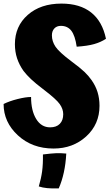

<svg xmlns="http://www.w3.org/2000/svg" viewBox="-25 -787 610 1069"><path d="M484 -342Q507 -310 518 -274.5Q529 -239 529 -198Q529 -95 455 -27.5Q381 40 273 40Q154 40 74.5 -33.5Q-5 -107 -5 -208Q27 -224 72.5 -235.5Q118 -247 148 -247Q148 -171 176.5 -124.5Q205 -78 254 -78Q289 -78 308 -97.5Q327 -117 327 -151Q327 -180 307.5 -207.5Q288 -235 221 -286Q171 -324 147 -347Q123 -370 106 -392Q82 -426 70 -462.5Q58 -499 58 -541Q58 -641 129.5 -704Q201 -767 317 -767Q420 -767 482.5 -717.5Q545 -668 565 -571Q536 -552 499 -541.5Q462 -531 402 -527Q393 -589 372 -616Q351 -643 314 -643Q291 -643 277.5 -628.5Q264 -614 264 -590Q264 -557 284 -527Q304 -497 372 -446Q422 -409 445 -387Q468 -365 484 -342ZM214 73Q262 67 287.5 66Q313 65 344 68Q341 124 330.5 172.5Q320 221 302 262Q264 263 238 260.5Q212 258 191 251Q204 207 209.5 167Q215 127 214 73Z"/></svg>

Font: Atma
Style: Bold
Weight: 700
Designer: Gregori Vincens, Jeremie Hornus, Riccardo Olocco, Yoann Minet.
Foundry: black foundry
Version: Version 1.102;PS 1.100;hotconv 1.0.86;makeotf.lib2.5.63406